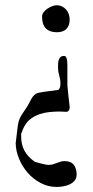

<svg xmlns="http://www.w3.org/2000/svg" viewBox="-20 -719 360 740"><path d="M248.5 -308.1V-305.7Q248.5 -296.9 244.9 -292.5Q241.2 -288.1 235.8 -288.1Q229 -288.1 222.4 -288.6Q215.8 -289.1 209.5 -289.1Q190.4 -289.1 170.7 -287.1Q150.9 -285.2 132.8 -279.1Q114.7 -272.9 99.6 -262Q84.5 -251 74.2 -232.9Q72.8 -230.5 70.8 -226.3Q68.8 -222.2 67.1 -217.8Q65.4 -213.4 64 -209.7Q62.5 -206.1 62.5 -205.1Q61.5 -205.1 61.5 -200.4Q61.5 -195.8 61.5 -193.4Q61.5 -161.1 74.5 -137.7Q87.4 -114.3 114.3 -95.2Q119.1 -94.2 125.7 -92.3Q132.3 -90.3 139.6 -88.4Q147 -86.4 154.5 -85Q162.1 -83.5 168.9 -83.5Q176.8 -83.5 184.1 -85.7Q191.4 -87.9 198.7 -90.8Q206.1 -93.8 213.4 -95.9Q220.7 -98.1 228 -98.1Q253.4 -98.1 264.4 -83.7Q275.4 -69.3 275.4 -46.4Q275.4 -31.7 267.3 -22.5Q259.3 -13.2 247.3 -7.8Q235.4 -2.4 221.9 -0.5Q208.5 1.5 197.8 1.5Q165.5 1.5 136.7 -13.7Q107.9 -28.8 86.7 -53.2Q65.4 -77.6 53 -108.2Q40.5 -138.7 40.5 -168.9Q40.5 -170.9 41 -172.4Q41 -173.8 41.5 -174.8Q42 -179.7 43.2 -189.9Q44.4 -200.2 45.7 -210.7Q46.9 -221.2 48.1 -230.2Q49.3 -239.3 49.8 -241.7Q53.7 -261.7 64.9 -278.3Q76.2 -294.9 86.9 -311.5Q90.3 -317.4 94 -325.2Q97.7 -333 102.1 -340.1Q106.4 -347.2 112.3 -352.8Q118.2 -358.4 126 -360.8Q137.2 -363.3 147 -364.7Q156.7 -366.2 166.3 -367.4Q175.8 -368.7 185.1 -369.6Q194.3 -370.6 205.1 -372.6Q210.9 -378.9 211.9 -384.5Q212.9 -390.1 212.9 -397Q212.9 -412.6 208.3 -428Q203.6 -443.4 203.6 -458Q203.6 -465.3 203.9 -473.1Q204.1 -481 206.3 -487.8Q208.5 -494.6 213.1 -499Q217.8 -503.4 227.1 -503.4Q232.9 -503.4 235.6 -497.1Q238.3 -490.7 239 -482.7Q239.7 -474.6 239.7 -466.6Q239.7 -458.5 239.7 -455.1V-392.1Q239.7 -388.7 241 -376.5Q242.2 -364.3 243.7 -350.1Q245.1 -335.9 246.6 -323.7Q248 -311.5 248.5 -308.1ZM248.5 -643.6Q248.5 -620.6 236.1 -607.7Q223.6 -594.7 199.2 -594.7Q171.4 -594.7 156.7 -609.6Q142.1 -624.5 142.1 -654.8Q142.1 -663.6 147.9 -671.6Q153.8 -679.7 162.6 -685.5Q171.4 -691.4 180.9 -695.1Q190.4 -698.7 197.8 -698.7Q210 -698.7 219.2 -694.1Q228.5 -689.5 235.1 -681.9Q241.7 -674.3 245.1 -664.3Q248.5 -654.3 248.5 -643.6Z"/></svg>

Font: IM FELL French Canon
Style: Regular
Weight: 400
Designer: Igino Marini
Foundry: Igino Marini,
Version: 3.00